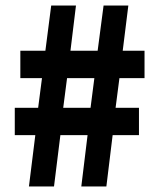

<svg xmlns="http://www.w3.org/2000/svg" viewBox="-20 -670 568 690"><path d="M84 0 106.9 -184.4H33.1V-282.7H117.1L130.9 -389.3H53.1V-487.6H143.1L164 -650H253L233.2 -487.6H330.9L352.2 -650H441.2L421 -487.6H499.4V-389.3H409.2L395.4 -282.7H479.4V-184.4H384.8L362.3 0H272.2L294.7 -184.4H197L174.1 0ZM207.2 -282.7H305.4L319.1 -389.3H221Z"/></svg>

Font: Source Sans Variable
Style: Regular
Weight: 200
Designer: Paul D. Hunt
Foundry: Adobe Systems Incorporated
Version: Version 3.006;hotconv 1.0.111;makeotfexe 2.5.65597